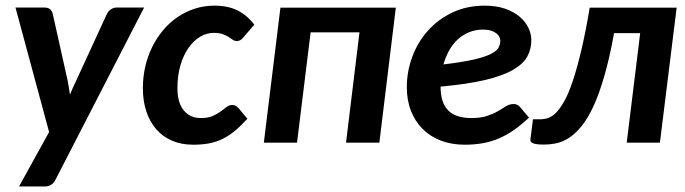

<svg xmlns="http://www.w3.org/2000/svg" viewBox="-20 -512 2457 689"><path d="M179.7 131.8Q167.5 157.2 140.6 157.2H48.3L156.2 -38.1L35.6 -484.9H139.6Q153.3 -484.9 160.2 -478.3Q167 -471.7 169.4 -461.9L222.7 -222.7Q225.1 -210 227.3 -197.5Q229.5 -185.1 231 -172.4Q236.3 -185.1 241.9 -198Q247.6 -210.9 253.9 -223.6L363.8 -462.4Q368.7 -472.2 378.2 -478.5Q387.7 -484.9 397.5 -484.9H497.1Z M867.7 -85.9Q843.8 -59.6 822 -41.7Q800.3 -23.9 777.3 -12.9Q754.4 -2 729.2 2.7Q704.1 7.3 673.3 7.3Q630.9 7.3 597.4 -7.1Q564 -21.5 540.8 -48.1Q517.6 -74.7 505.1 -112.1Q492.7 -149.4 492.7 -195.8Q492.7 -235.4 501.2 -272.7Q509.8 -310.1 525.9 -342.8Q542 -375.5 564.9 -403.1Q587.9 -430.7 616.5 -450.2Q645 -469.7 678.5 -480.7Q711.9 -491.7 749 -491.7Q797.9 -491.7 832 -474.9Q866.2 -458 892.6 -423.3L852.5 -377Q848.6 -371.6 842.8 -368.2Q836.9 -364.7 830.1 -364.7Q821.8 -364.7 815.2 -369.4Q808.6 -374 800.3 -379.4Q792 -384.8 779.5 -389.4Q767.1 -394 747.1 -394Q721.2 -394 697.8 -379.9Q674.3 -365.7 656.2 -339.8Q638.2 -314 627.4 -277.3Q616.7 -240.7 616.7 -195.3Q616.7 -143.6 639.4 -116Q662.1 -88.4 700.2 -88.4Q726.6 -88.4 743.2 -95.7Q759.8 -103 771.5 -111.8Q783.2 -120.6 792.7 -127.9Q802.2 -135.3 814 -135.3Q820.3 -135.3 825.9 -132.3Q831.5 -129.4 835.9 -124L867.7 -85.9Z M1400.4 -484.4 1341.3 0H1221.7L1270 -396H1094.7L1045.9 0H926.8L986.3 -484.4Z M1886.7 -368.2Q1886.7 -335.9 1872.3 -309.3Q1857.9 -282.7 1821.3 -261.5Q1784.7 -240.2 1721.4 -225.1Q1658.2 -210 1561 -201.2Q1561 -143.6 1588.1 -116Q1615.2 -88.4 1670.9 -88.4Q1706.1 -88.4 1728.8 -96.2Q1751.5 -104 1767.6 -113.5Q1783.7 -123 1796.1 -130.9Q1808.6 -138.7 1823.7 -138.7Q1836.9 -138.7 1846.2 -127.9L1878.4 -89.8Q1851.1 -64.5 1825.2 -46.1Q1799.3 -27.8 1771.7 -15.9Q1744.1 -3.9 1713.6 1.7Q1683.1 7.3 1647.5 7.3Q1600.6 7.3 1562.3 -7.3Q1523.9 -22 1496.8 -49.1Q1469.7 -76.2 1454.8 -114Q1439.9 -151.9 1439.9 -198.7Q1439.9 -255.9 1459.7 -308.8Q1479.5 -361.8 1515.9 -402.3Q1552.2 -442.9 1603.8 -467.3Q1655.3 -491.7 1719.2 -491.7Q1761.2 -491.7 1792.7 -480.7Q1824.2 -469.7 1845 -451.9Q1865.7 -434.1 1876.2 -412.1Q1886.7 -390.1 1886.7 -368.2ZM1713.4 -405.8Q1687 -405.8 1664.3 -396.7Q1641.6 -387.7 1623.5 -371.3Q1605.5 -355 1592.3 -331.8Q1579.1 -308.6 1571.3 -280.8Q1636.7 -288.6 1676.8 -297.6Q1716.8 -306.6 1738.8 -317.1Q1760.7 -327.6 1768.1 -339.6Q1775.4 -351.6 1775.4 -365.2Q1775.4 -372.6 1772 -379.6Q1768.6 -386.7 1761 -392.6Q1753.4 -398.4 1741.7 -402.1Q1730 -405.8 1713.4 -405.8Z M2408.2 -484.4 2348.1 0H2229L2277.3 -393.1H2183.6Q2167.5 -304.2 2148.9 -240Q2130.4 -175.8 2109.9 -131.3Q2089.4 -86.9 2067.4 -59.8Q2045.4 -32.7 2022.7 -17.8Q2000 -2.9 1977.1 2Q1954.1 6.8 1931.2 6.8Q1904.3 6.8 1893.3 2.2Q1882.3 -2.4 1883.3 -10.7L1892.6 -84H1918.9Q1932.6 -84 1947 -88.6Q1961.4 -93.3 1975.8 -107.9Q1990.2 -122.6 2005.4 -149.7Q2020.5 -176.8 2035.4 -221.2Q2050.3 -265.6 2065.7 -330.1Q2081.1 -394.5 2096.2 -484.4Z"/></svg>

Font: Carlito
Style: Bold Italic
Weight: 700
Italic angle: -7°
Designer: Lukasz Dziedzic
Foundry: tyPoland Lukasz Dziedzic
Version: Version 1.104